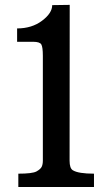

<svg xmlns="http://www.w3.org/2000/svg" viewBox="-20 -752 438 772"><path d="M53.7 -53.7Q110.4 -53.7 126.7 -62.7Q143.1 -71.8 147.7 -81.5Q152.3 -91.3 152.3 -106V-527.3Q152.3 -562.5 146.2 -573.2Q140.1 -584 112.8 -584H48.8V-637.7Q107.9 -637.7 148.9 -668.5Q189.9 -699.2 189.9 -731.4L260.3 -732.4L259.8 -106Q259.8 -75.2 272.9 -67.4Q294.9 -53.7 357.9 -53.7V0H53.7Z"/></svg>

Font: Arbutus Slab
Style: Regular
Weight: 400
Designer: Karolina Lach
Foundry: Karolina Lach
Version: Version 1.001; ttfautohint (v0.92) -l 10 -r 16 -G 200 -x 7 -